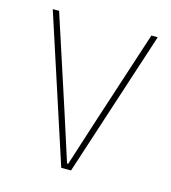

<svg xmlns="http://www.w3.org/2000/svg" viewBox="-83 -575 574 643"><g transform="rotate(15 204.0 -253.0)"><path d="M187 0 22 -506H44L149 -184L202 -19H206L259 -184L364 -506H386L221 0Z"/></g></svg>

Font: IBM Plex Sans Cond Thin
Style: Regular
Weight: 100
Width: 3
Designer: Mike Abbink, Paul van der Laan, Pieter van Rosmalen
Foundry: Bold Monday
Version: Version 1.3